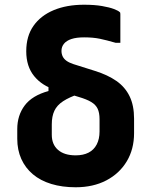

<svg xmlns="http://www.w3.org/2000/svg" viewBox="-20 -780 640 812"><path d="M335 -760Q380 -760 411.5 -754.5Q443 -749 461.5 -742Q480 -735 486 -729Q488 -728 488.5 -725.5Q489 -723 489 -719Q489 -689 489 -659Q489 -629 489 -599H469Q431 -610 402.5 -616Q374 -622 336 -622Q303 -622 282 -615Q261 -608 250.5 -595Q240 -582 240 -565Q240 -552 245 -541.5Q250 -531 261 -523Q272 -515 290 -509L382 -480Q436 -463 472.5 -437.5Q509 -412 528 -373Q547 -334 547 -278V-217Q547 -149 516 -97.5Q485 -46 429.5 -17Q374 12 300 12Q243 12 197 -2Q151 -16 119 -43Q87 -70 70 -108Q53 -146 53 -193V-234Q53 -292 84.5 -334Q116 -376 185 -395V-426L317 -384Q273 -369 247 -352Q221 -335 210 -311.5Q199 -288 199 -254V-210Q199 -169 225.5 -146Q252 -123 300 -123Q332 -123 354.5 -134.5Q377 -146 389 -169Q401 -192 401 -224V-276Q401 -303 393 -320Q385 -337 366 -348.5Q347 -360 313 -370L215 -400Q158 -417 124.5 -458Q91 -499 91 -563Q91 -627 121.5 -670.5Q152 -714 207 -737Q262 -760 335 -760Z"/></svg>

Font: Recursive ExtraBold
Style: Regular
Weight: 800
Version: Version 1.085